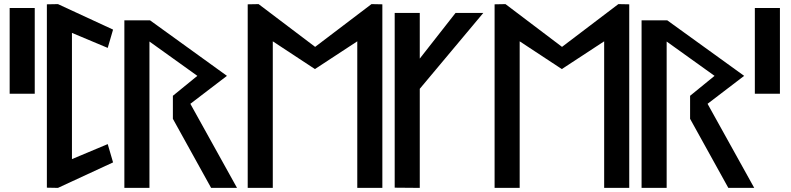

<svg xmlns="http://www.w3.org/2000/svg" viewBox="-20 -924 3846 934"><path d="M149 -468V-885H27V-468Z M262 -10 530 -134 504 -223 330 -150V-764L504 -691L530 -780L262 -904L208 -903V-11Z M906 -419 1084 -555 710 -825H585V-10H707V-722L940 -555L821 -458V-346L1007 -10H1133Z M1718 -10H1840V-903L1787 -904L1513 -696L1238 -904L1185 -903V-10H1307V-723L1512 -588L1718 -723Z M2022 -10V-492L2331 -861H2196L2022 -639V-861H1900V-11Z M2919 -10H3041V-903L2988 -904L2714 -696L2439 -904L2386 -903V-10H2508V-723L2713 -588L2919 -723Z M3422 -419 3600 -555 3226 -825H3101V-10H3223V-722L3456 -555L3337 -458V-346L3523 -10H3649Z M3774 -468V-885H3652V-468Z"/></svg>

Font: Ny Stormning
Style: Fi
Weight: 300
Designer: Robert Jablonski, Mew Too
Foundry: Cannot Into Space Fonts
Version: Version 0.90